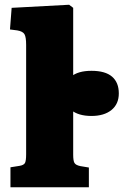

<svg xmlns="http://www.w3.org/2000/svg" viewBox="-20 -791 520 808"><path d="M24 -3V-87L62 -93Q80 -96 85 -105Q90 -114 90 -142V-602Q90 -635 83 -647Q76 -659 53 -663L22 -667L29 -758L271 -771L288 -758V-140Q288 -114 293.5 -105Q299 -96 318 -92L354 -86V-3ZM365 -303Q310 -303 279.5 -328Q249 -353 249 -399Q249 -443 278.5 -468Q308 -493 365 -493Q423 -493 451.5 -468.5Q480 -444 480 -398Q480 -353 449 -328Q418 -303 365 -303Z"/></svg>

Font: Literata ExtraBold
Style: Regular
Weight: 800
Designer: Latin by Veronika Burian and Jose Scaglione. Greek by Irene Vlachou. Cyrillic by Vera Evstafieva.
Foundry: TypeTogether
Version: Version 3.103;gftools[0.9.29]